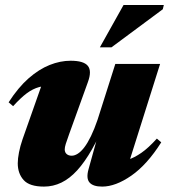

<svg xmlns="http://www.w3.org/2000/svg" viewBox="-20 -710 656 746"><path d="M324 -52.5 381.5 -259.5 393.5 -246Q365.5 -179 337.2 -129.5Q309 -80 279.8 -48Q250.5 -16 218.5 -0.5Q186.5 15 151 15Q94.5 15 71.8 -10.5Q49 -36 49 -75.5Q49 -94 53.8 -118.2Q58.5 -142.5 67.5 -168.5L157 -422.5L191 -377Q157.5 -378.5 132.5 -371.8Q107.5 -365 84 -347.5Q60.5 -330 31 -297.5L13.5 -312.5Q51 -370.5 91.2 -405.8Q131.5 -441 172.8 -457.5Q214 -474 254.5 -474Q305 -474 321.2 -454.2Q337.5 -434.5 321.5 -391L248.5 -188.5Q239.5 -163.5 235.5 -150.8Q231.5 -138 231.5 -129.5Q231.5 -118 239 -111.5Q246.5 -105 258.5 -105Q270 -105 282.5 -113Q295 -121 307.8 -137.8Q320.5 -154.5 333.5 -181.2Q346.5 -208 359 -244.5L428 -461.5H602L468.5 -38.5L429 -80.5Q453 -82 477.2 -89.5Q501.5 -97 529 -116Q556.5 -135 589.5 -171.5L606.5 -157Q551.5 -70 490.2 -27.5Q429 15 377 15Q341.5 15 327.8 -1Q314 -17 324 -52.5ZM368 -526 460 -690.5H616.5L612.5 -674L413 -526Z"/></svg>

Font: Newsreader 36pt ExtraBold
Style: Italic
Weight: 800
Italic angle: -17°
Designer: Hugues Gentile
Foundry: Production Type
Version: Version 1.003